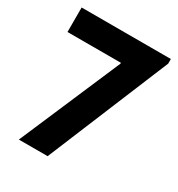

<svg xmlns="http://www.w3.org/2000/svg" viewBox="-171 -834 881 948"><g transform="rotate(30 269.5 -360.0)"><path d="M323.2 -575.2V-580.1H18.6V-719.7H527.3V-693.4L240.2 0H76.2Z"/></g></svg>

Font: Reddit Sans Fudge ExtraBold
Style: Regular
Weight: 800
Designer: Stephen Hutchings
Foundry: Reddit
Version: Version 1.011